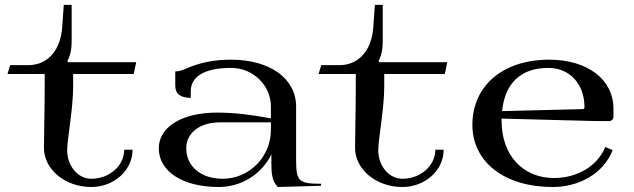

<svg xmlns="http://www.w3.org/2000/svg" viewBox="-20 -744 2539 769"><path d="M10 -447.5H159V-399C159 -300.8 156 -196.5 156 -152C156 -65.3 240.9 5 345.5 5C436.6 5 511 -61.8 511 -144.2H477.5C477.5 -80.1 418.4 -28 345.5 -28C292.2 -28 249 -79.1 249 -142C249 -188 273 -306.6 273 -399V-447.5H515.5L525.5 -495H253L250 -500C263.6 -525.3 267 -550.1 267 -579V-724.5H235.5L229 -634C222.9 -549.3 176.7 -483 92.5 -483H20.5Z M616 -150C616 -57 712.2 5 856 5C949.3 5 1029.8 -48.7 1067 -126.2V-87C1067 -50.8 1069.5 -17.2 1093 5L1266 0V-8C1176 -8 1166 -17.9 1166 -105V-317C1166 -429.5 1061.6 -505 905 -505C838.5 -505 781.8 -494.2 721 -467.5C707.9 -461.7 696.1 -458 682 -458V-400C682 -368.8 702.7 -352 744 -352V-378C744 -439 800.9 -472 906 -472C993.5 -472 1065 -402.6 1065 -317V-270C989.6 -283.4 925.3 -293 849 -293C709.4 -293 616 -235.8 616 -150ZM726 -150C726 -212.2 780.4 -254 862 -254H1065V-223C1065 -115.7 978.2 -28 872 -28C785.8 -28 726 -76.8 726 -150Z M1256 -447.5H1405V-399C1405 -300.8 1402 -196.5 1402 -152C1402 -65.3 1486.9 5 1591.5 5C1682.6 5 1757 -61.8 1757 -144.2H1723.5C1723.5 -80.1 1664.4 -28 1591.5 -28C1538.2 -28 1495 -79.1 1495 -142C1495 -188 1519 -306.6 1519 -399V-447.5H1761.5L1771.5 -495H1499L1496 -500C1509.6 -525.3 1513 -550.1 1513 -579V-724.5H1481.5L1475 -634C1468.9 -549.3 1422.7 -483 1338.5 -483H1266.5Z M1872 -244C1872 -94.6 2000.8 5 2194 5C2299.8 5 2397.2 -49.1 2434 -143L2404.2 -155.1C2371.7 -76.1 2288.3 -31 2199 -31C2073.5 -31 1989 -122.6 1989 -260C1989 -263 1989 -266 1989.1 -269L2369 -259H2419C2428.9 -259 2437 -266.2 2437 -275V-308.5C2437 -425.5 2333.8 -505 2179 -505C1994.8 -505 1872 -400.6 1872 -244ZM1990.9 -299C2002.5 -411.8 2066.7 -472 2176 -472C2261.8 -472 2321 -407.9 2321 -314C2321 -310.2 2317.9 -307.1 2314 -307Z"/></svg>

Font: Prida01
Style: Bold
Weight: 700
Designer: gluk
Foundry: gluk
Version: Version 00.072